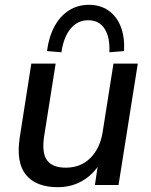

<svg xmlns="http://www.w3.org/2000/svg" viewBox="-20 -768 626 797"><path d="M220 9Q130 9 88 -42Q46 -93 62 -198L110 -504H211L163 -201Q153 -133 175.5 -102.5Q198 -72 253 -72Q315 -72 355 -112Q395 -152 406 -219L451 -504H552L472 0H374L390 -108H405Q377 -52 329 -21.5Q281 9 220 9ZM235 -551 175 -556Q183 -616 206.5 -659Q230 -702 266.5 -725Q303 -748 349 -748Q396 -748 430 -724.5Q464 -701 481 -658Q498 -615 495 -556L434 -551Q437 -614 414 -649Q391 -684 346 -684Q302 -684 273 -649Q244 -614 235 -551Z"/></svg>

Font: Mulish ExtraLight SemiBold
Style: Italic
Weight: 600
Italic angle: -9°
Version: Version 3.603